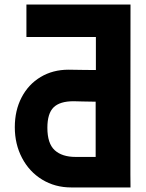

<svg xmlns="http://www.w3.org/2000/svg" viewBox="-20 -810 640 843"><path d="M45 -251.5Q45 -325 74.8 -382.2Q104.5 -439.5 158.2 -471.8Q212 -504 281 -504Q313.5 -504 346.5 -503L401 -502.5V-647.5H96V-790H553L552.5 -126.5V-45Q552.5 -1.5 553 13H293Q221.5 13 165 -21.5Q108.5 -56 76.8 -116.5Q45 -177 45 -251.5ZM400 -363.5Q368 -363.5 342 -364.5Q320 -365.5 303 -365.5Q243 -365.5 215.5 -338.8Q188 -312 188 -249Q188 -180 220.2 -150.5Q252.5 -121 312 -121H400Z"/></svg>

Font: JuliaMono Black
Style: Regular
Weight: 900
Monospace: yes
Designer: cormullion
Foundry: corm
Version: Version 0.054; ttfautohint (v1.8.4)